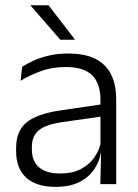

<svg xmlns="http://www.w3.org/2000/svg" viewBox="-20 -702 526 732"><path d="M423 0H362.5L365.5 -121.5L363 -131V-288.5V-321Q363 -384 331.2 -415.2Q299.5 -446.5 231.5 -446.5Q178.5 -446.5 135 -430.5Q91.5 -414.5 58.5 -394L64.5 -447.5Q82.5 -459 108 -470.8Q133.5 -482.5 166.8 -490.2Q200 -498 240 -498Q289 -498 323.8 -486Q358.5 -474 380.5 -451Q402.5 -428 412.8 -395.5Q423 -363 423 -322.5ZM191.5 10.5Q119 10.5 80.2 -24.5Q41.5 -59.5 41.5 -125V-138Q41.5 -202.5 81.2 -235.2Q121 -268 210 -281L373 -305L376 -259L217.5 -236.5Q155.5 -227.5 128.5 -205.8Q101.5 -184 101.5 -141.5V-132.5Q101.5 -87.5 129 -64Q156.5 -40.5 209.5 -40.5Q255 -40.5 287.2 -57Q319.5 -73.5 339.2 -101.2Q359 -129 365.5 -163.5L377.5 -120.5H365Q359 -86 338.8 -56Q318.5 -26 282.2 -7.8Q246 10.5 191.5 10.5ZM265 -552 165 -682H96.5V-681L210 -550.5H265Z"/></svg>

Font: Anek Kannada Medium Light
Style: Regular
Weight: 300
Version: Version 1.003